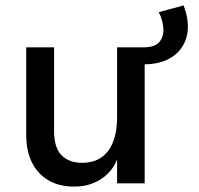

<svg xmlns="http://www.w3.org/2000/svg" viewBox="-20 -678 735 710"><path d="M512 -440V-503Q553 -503 569.5 -523Q586 -543 584 -573.5Q582 -604 567 -633L659 -658Q677 -610 674.5 -570.5Q672 -531 651.5 -501.5Q631 -472 595.5 -456Q560 -440 512 -440ZM515 -503V0H413V-89Q408 -74 396 -56.5Q384 -39 364.5 -23.5Q345 -8 317.5 2Q290 12 253 12Q199 12 159.5 -11Q120 -34 98.5 -76.5Q77 -119 77 -179V-503H180V-193Q180 -132 207.5 -104Q235 -76 283 -76Q328 -76 356.5 -97Q385 -118 399 -155.5Q413 -193 413 -243V-503Z"/></svg>

Font: Inclusive Sans Medium
Style: Regular
Weight: 500
Designer: Olivia King
Foundry: Olivia King
Version: Version 2.004